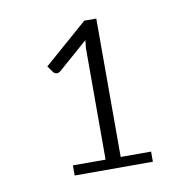

<svg xmlns="http://www.w3.org/2000/svg" viewBox="-52 -858 435 457"><g transform="rotate(-10 165.5 -629.5)"><path d="M93.5 -474.5H172.5V-744.5L174.5 -763L102.5 -700Q98.5 -697 94.5 -697Q89 -697 85.5 -701.5L74.5 -717L180 -809H209V-474.5H282.5V-450H93.5Z"/></g></svg>

Font: Lato Light
Style: Regular
Weight: 300
Designer: Lukasz Dziedzic
Foundry: Lukasz Dziedzic
Version: Version 1.104; Western+Polish opensource